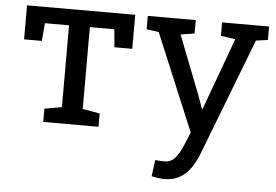

<svg xmlns="http://www.w3.org/2000/svg" viewBox="-52 -599 1271 884"><g transform="rotate(5 583.5 -157.0)"><path d="M159.2 0V-61.5L238.8 -75.2V-453.6H127.4L120.1 -371.1H38.1V-528.3H538.1V-371.1H455.6L448.2 -453.6H335V-75.2L414.6 -61.5V0Z M735.4 213.4Q724.1 213.4 706.1 210.7Q688 208 678.2 205.6L688 129.9Q696.3 130.9 710.9 131.6Q725.6 132.3 731 132.3Q761.7 132.3 781 108.9Q800.3 85.4 816.9 44.9L839.8 -10.7L652.8 -458.5L596.2 -466.3V-528.3H817.9V-466.3L753.9 -456.5L856.9 -192.4L881.8 -123.5H884.8L1006.8 -456.5L939.5 -466.3V-528.3H1156.7V-466.3L1102.1 -458.5L894 81.1Q879.4 119.1 858.6 149.2Q837.9 179.2 807.9 196.3Q777.8 213.4 735.4 213.4Z"/></g></svg>

Font: Roboto Slab LO
Style: Regular
Weight: 400
Designer: Google
Version: Version 2.000